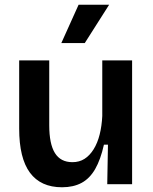

<svg xmlns="http://www.w3.org/2000/svg" viewBox="-20 -778 647 811"><path d="M242 13Q152 13 106.5 -48.5Q61 -110 61 -235V-523H188V-249Q188 -170 212 -131.5Q236 -93 286 -93Q315 -93 337 -107Q359 -121 375.5 -147.5Q392 -174 401 -210Q410 -246 412 -288V-523H538V-217V0H433L436 -167H419Q405 -104 382 -64Q359 -24 324.5 -5.5Q290 13 242 13ZM338 -596H239L312 -758H441Z"/></svg>

Font: Bricolage Grotesque 18pt SemiBold
Style: Regular
Weight: 600
Version: Version 1.001;gftools[0.9.33.dev8+g029e19f]